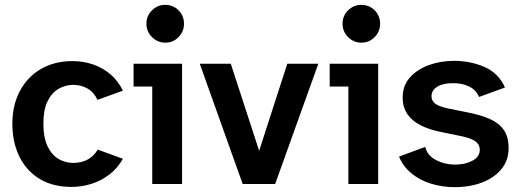

<svg xmlns="http://www.w3.org/2000/svg" viewBox="-20 -759 2140 792"><path d="M275 12Q198 12 143.5 -21Q89 -54 60 -113Q31 -172 31 -249Q31 -325 62 -383.5Q93 -442 149 -474.5Q205 -507 279 -507Q323 -507 363 -493.5Q403 -480 435 -453Q467 -426 487 -385L382 -347Q368 -378 341.5 -393.5Q315 -409 282 -409Q250 -409 221.5 -392.5Q193 -376 176 -341Q159 -306 159 -249Q159 -191 176.5 -155Q194 -119 222 -103Q250 -87 282 -87Q318 -87 343.5 -102Q369 -117 383 -142L487 -104Q465 -65 431 -39Q397 -13 357 -0.5Q317 12 275 12Z M608 0V-402H531V-496H731V0ZM662 -583Q630 -583 607 -606Q584 -629 584 -661Q584 -694 607 -716.5Q630 -739 661 -739Q694 -739 716.5 -716.5Q739 -694 739 -661Q739 -629 716.5 -606Q694 -583 662 -583Z M981 0 804 -496H932L1049 -137L1165 -496H1293L1115 0Z M1417 0V-402H1340V-496H1540V0ZM1471 -583Q1439 -583 1416 -606Q1393 -629 1393 -661Q1393 -694 1416 -716.5Q1439 -739 1470 -739Q1503 -739 1525.5 -716.5Q1548 -694 1548 -661Q1548 -629 1525.5 -606Q1503 -583 1471 -583Z M1856 13Q1804 13 1757.5 -1.5Q1711 -16 1677 -44Q1643 -72 1626 -113L1734 -153Q1743 -117 1779 -98.5Q1815 -80 1857 -80Q1898 -80 1928.5 -96Q1959 -112 1959 -141Q1959 -164 1939 -177.5Q1919 -191 1870 -200L1797 -215Q1752 -224 1716.5 -241.5Q1681 -259 1661 -287.5Q1641 -316 1641 -357Q1641 -406 1671 -439.5Q1701 -473 1749 -490.5Q1797 -508 1853 -508Q1921 -508 1979 -482.5Q2037 -457 2063 -398L1956 -359Q1944 -388 1915.5 -402Q1887 -416 1849 -416Q1808 -416 1784 -401.5Q1760 -387 1760 -362Q1760 -342 1776.5 -330.5Q1793 -319 1831 -311L1906 -296Q1963 -285 2001 -268Q2039 -251 2058.5 -222.5Q2078 -194 2078 -148Q2078 -97 2048 -61Q2018 -25 1968 -6Q1918 13 1856 13Z"/></svg>

Font: Atkinson Hyperlegible Next SemiBold
Style: Regular
Weight: 600
Designer: Elliott Scott, Megan Eiswerth, Linus Boman, Theodore Petrosky, Letters from Sweden
Foundry: Applied Design Works, Letters from Sweden
Version: Version 2.001